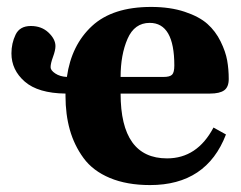

<svg xmlns="http://www.w3.org/2000/svg" viewBox="-20 -522 694 554"><path d="M13 -368Q13 -397 25 -422Q37 -447 69 -447Q100 -447 120 -428Q140 -409 140 -389Q140 -377 133 -358Q126 -339 126 -328Q126 -319 139.5 -310Q153 -301 173 -300Q186 -392 245.5 -447Q305 -502 416 -502Q471 -502 513 -488Q555 -474 578.5 -453Q602 -432 616.5 -402.5Q631 -373 635.5 -347.5Q640 -322 640 -294Q640 -271 627 -261.5Q614 -252 586 -252H328Q328 -65 462 -65Q549 -65 596 -154L632 -134Q576 12 413 12Q346 12 297 -8.5Q248 -29 221 -66Q194 -103 181.5 -147.5Q169 -192 169 -245V-252Q90 -253 51.5 -286.5Q13 -320 13 -368ZM328 -300H452Q470 -300 476.5 -306.5Q483 -313 483 -333Q483 -456 412 -456Q368 -456 348 -410Q328 -364 328 -300Z"/></svg>

Font: Heuristica
Style: Bold
Weight: 700
Version: Version 1.0.2